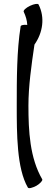

<svg xmlns="http://www.w3.org/2000/svg" viewBox="-20 -942 285 986"><path d="M86 -807C66 -681 66 -536 66 -400C66 -256 66 -77 123 21C127 28 146 23 167 12C187 0 200 -15 197 -21C133 -131 126 -269 126 -400C126 -497 141 -606 157 -713C200 -774 212 -852 178 -919C175 -925 155 -922 134 -912C113 -902 98 -888 102 -881C112 -860 119 -837 120 -814C102 -816 87 -813 86 -807Z"/></svg>

Font: Nupuram Expanded Light
Style: Regular
Weight: 300
Width: 7
Designer: Santhosh Thottingal (santhosh.thottingal@gmail.com)
Foundry: SMC
Version: Version 1.000